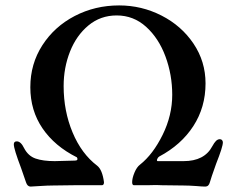

<svg xmlns="http://www.w3.org/2000/svg" viewBox="-20 -684 871 709"><path d="M76 -11 58 -63Q31 -134 31 -151Q31 -162 42 -162Q57 -162 69 -137Q84 -108 111.5 -98.5Q139 -89 182 -89L257 -91Q264 -91 265.5 -94.5Q267 -98 264 -103Q182 -144 137 -210Q92 -276 92 -362Q92 -448 136.5 -517Q181 -586 256 -625Q331 -664 420 -664Q503 -664 576.5 -626.5Q650 -589 694.5 -523Q739 -457 739 -376Q739 -288 694 -218.5Q649 -149 568 -106Q563 -103 560.5 -96.5Q558 -90 562 -89H658Q735 -89 764 -144Q771 -157 777.5 -163.5Q784 -170 792 -170Q797 -170 800 -166.5Q803 -163 803 -158Q803 -142 778 -79Q758 -23 755 -11Q751 5 738 5Q727 5 705 3Q677 1 658 1L577 0Q559 -1 545.5 -0.5Q532 0 522 0H475Q468 0 468 -11Q468 -26 476.5 -46.5Q485 -67 497 -76Q545 -114 580.5 -186Q616 -258 616 -334Q616 -408 591 -475.5Q566 -543 519.5 -585Q473 -627 411 -627Q351 -627 306.5 -590Q262 -553 238.5 -493.5Q215 -434 215 -366Q215 -274 248 -195Q281 -116 339 -72Q358 -57 364 -11Q364 0 356 0H283H252L176 1Q156 1 126 3Q102 5 93 5Q81 5 76 -11Z"/></svg>

Font: EB Garamond Medium
Style: Regular
Weight: 500
Designer: Georg Duffner and Octavio Pardo
Foundry: Georg Duffner
Version: Version 1.000